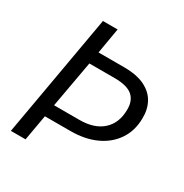

<svg xmlns="http://www.w3.org/2000/svg" viewBox="-163 -826 910 952"><g transform="rotate(30 291.5 -350.0)"><path d="M31 0 154 -700H238L213 -554H359Q433 -554 479 -531Q525 -508 546 -468Q567 -428 565 -377Q564 -308 529 -256Q494 -204 432 -175.5Q370 -147 287 -147H141L115 0ZM153 -217H298Q383 -217 430 -259.5Q477 -302 478 -376Q480 -429 449 -456.5Q418 -484 345 -484H201Z"/></g></svg>

Font: DM Sans 17pt
Style: Italic
Weight: 400
Italic angle: -10°
Version: Version 4.004;gftools[0.9.30]